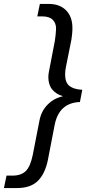

<svg xmlns="http://www.w3.org/2000/svg" viewBox="-98 -745 452 973"><path d="M150 -725Q205 -725 237 -692.5Q269 -660 269 -603Q269 -587 267.5 -573Q266 -559 264 -545L236 -405Q232 -386 232 -368Q232 -326 254.5 -309Q277 -292 319 -290L307 -228Q201 -224 179 -112L145 64Q131 134 94.5 171Q58 208 -12 208H-78L-65 145H-35Q9 145 32.5 122Q56 99 68 40L102 -134Q111 -182 143 -214.5Q175 -247 220 -257V-258Q187 -267 167 -291Q147 -315 147 -354Q147 -367 150 -382L180 -538Q182 -550 184 -569.5Q186 -589 186 -598V-601Q186 -628 169 -645Q152 -662 115 -662H91L104 -725Z"/></svg>

Font: Libra Sans Modern
Style: Italic
Weight: 400
Italic angle: -12°
Foundry: Stefan Peev, Context Ltd
Version: Version 1.000